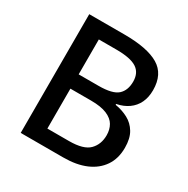

<svg xmlns="http://www.w3.org/2000/svg" viewBox="-162 -857 978 1000"><g transform="rotate(30 327.0 -357.0)"><path d="M305 -714Q443 -714 511 -673.5Q579 -633 579 -537Q579 -494 563.5 -461.5Q548 -429 518.5 -408Q489 -387 448 -379V-374Q490 -367 525 -348.5Q560 -330 581 -295Q602 -260 602 -204Q602 -139 571 -93.5Q540 -48 484 -24Q428 0 349 0H93V-714ZM321 -415Q405 -415 436 -443Q467 -471 467 -524Q467 -577 429.5 -601Q392 -625 308 -625H202V-415ZM202 -329V-89H332Q419 -89 453 -123.5Q487 -158 487 -213Q487 -247 472 -273Q457 -299 421.5 -314Q386 -329 326 -329Z"/></g></svg>

Font: Noto Sans Khmer Medium
Style: Regular
Weight: 500
Version: Version 2.003